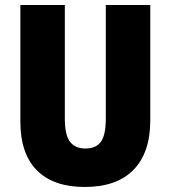

<svg xmlns="http://www.w3.org/2000/svg" viewBox="-20 -827 679 764"><path d="M578 -348Q578 -220 511.5 -151.5Q445 -83 317 -83Q193 -83 127 -149Q61 -215 61 -344V-807H238V-354Q238 -290 258.5 -263Q279 -236 320 -236Q362 -236 381.5 -263Q401 -290 401 -355V-807H578Z"/></svg>

Font: Noto Sans Kannada UI Condensed Black
Style: Regular
Weight: 900
Width: 3
Designer: Jelle Bosma - Monotype Design Team
Foundry: Monotype Imaging Inc.
Version: Version 2.005; ttfautohint (v1.8.4.7-5d5b)